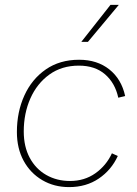

<svg xmlns="http://www.w3.org/2000/svg" viewBox="-20 -754 560 784"><path d="M262 10Q201 10 152.5 -18.5Q104 -47 76.5 -97.5Q49 -148 49 -215Q49 -297 79.5 -364Q110 -431 167 -470.5Q224 -510 303 -510Q377 -510 426.5 -470.5Q476 -431 491 -362L463 -355Q450 -415 409 -450.5Q368 -486 302 -486Q232 -486 181.5 -449.5Q131 -413 104 -352Q77 -291 77 -217Q77 -155 101.5 -109.5Q126 -64 169 -39.5Q212 -15 266 -15Q325 -15 369.5 -46.5Q414 -78 437 -128L461 -117Q435 -60 383.5 -25Q332 10 262 10ZM431 -734H465L339 -583H312Z"/></svg>

Font: Work Sans ExtraLight
Style: Italic
Weight: 200
Italic angle: -13°
Designer: Wei Huang
Foundry: Wei Huang
Version: Version 2.012; ttfautohint (v1.8.3)